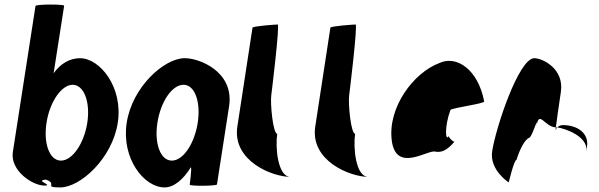

<svg xmlns="http://www.w3.org/2000/svg" viewBox="-20 -810 2616 838"><path d="M36 -146C24 -66 121 0 174 0C217 0 127 -23 181 -26C234 -6 167 8 243 8C330 8 470 -118 494 -274C518 -430 416 -556 329 -556C285 -556 243 -532 214 -490L260 -785C261 -792 136 -792 135 -784ZM183 -274C197 -366 249 -440 297 -440C346 -440 375 -366 361 -274C347 -184 296 -109 246 -109C196 -109 169 -184 183 -274Z M533 -274C509 -118 609 8 698 8C740 8 781 -28 813 -80C818 -76 808 -4 808 -4C807 3 926 2 927 -5L980 -347C1003 -500 845 -558 784 -556C695 -554 557 -430 533 -274ZM667 -274C681 -366 731 -440 781 -440C830 -440 857 -366 843 -274C829 -184 780 -109 730 -109C680 -109 653 -184 667 -274Z M1016 -258C993 -108 1168 -38 1248 -38C1192 -38 1181 -167 1190 -226C1171 -227 1159 -361 1164 -394C1165 -401 1202 -703 1192 -703C1182 -703 1083 -696 1082 -689Z M1356 -258C1333 -108 1508 -38 1588 -38C1532 -38 1521 -167 1530 -226C1511 -227 1499 -361 1504 -394C1505 -401 1542 -703 1532 -703C1522 -703 1423 -696 1422 -689Z M1690 -196C1709 -52 1850 -160 1881 -148C1906 -144 1930 -152 1963 -191C1955 -193 1936 -212 1939 -217C1924 -188 1919 -257 1946 -330C1954 -340 2101 -358 2093 -368C2067 -506 1973 -570 1898 -535C1785 -493 1671 -341 1690 -196ZM1939 -217C1939 -217 1939 -218 1939 -218C1939 -218 1939 -217 1939 -217ZM1964 -192 1963 -191C1965 -191 1965 -191 1964 -190Z M2128 -149C2116 -68 2200 -14 2200 -14C2199 -6 2223 -112 2234 -112C2253 -171 2273 -200 2288 -208C2303 -208 2330 -314 2322 -261C2333 -331 2357 -256 2406 -254C2410 -281 2418 -346 2428 -409C2443 -510 2348 -556 2312 -556C2244 -556 2143 -250 2128 -149ZM2406 -254C2406 -246 2404 -242 2405 -241C2404 -237 2405 -246 2412 -254ZM2412 -254C2444 -250 2549 -215 2539 -149L2542 -170C2551 -228 2501 -264 2437 -264C2425 -264 2417 -259 2412 -254Z"/></svg>

Font: Ampere
Style: SCUltCndIta
Weight: 400
Version: Version 1